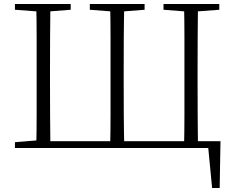

<svg xmlns="http://www.w3.org/2000/svg" viewBox="-20 -743 1170 964"><path d="M162 0Q164 -83 164 -167Q164 -251 164 -341V-387Q164 -473 164 -557Q164 -641 162 -723H233Q232 -641 231.5 -557.5Q231 -474 231 -387V-341Q231 -251 231.5 -167Q232 -83 233 0ZM533 0Q535 -83 535 -167Q535 -251 535 -341V-387Q535 -473 535 -557Q535 -641 533 -723H604Q602 -641 601.5 -557Q601 -473 601 -387V-341Q601 -251 601.5 -167Q602 -83 604 0ZM904 0Q906 -83 906 -167Q906 -251 906 -341V-387Q906 -473 906 -557Q906 -641 904 -723H974Q973 -641 972.5 -557Q972 -473 972 -387V-341Q972 -251 972.5 -167Q973 -83 974 0ZM197 0V-34H1087L1083 201H1045L1023 -27L1059 0ZM55 -694V-723H335V-694L206 -684H188ZM431 -694V-723H706V-694L578 -684H560ZM801 -694V-723H1081V-694L948 -684H930ZM55 0V-29L188 -40H198V0Z"/></svg>

Font: Noto Serif KR
Style: Regular
Weight: 200
Designer: Ryoko NISHIZUKA 西塚涼子 (kana & ideographs); Frank Grießhammer (Latin, Greek & Cyrillic); Wenlong ZHANG 张文龙 (bopomofo); San
Foundry: Adobe
Version: Version 2.001;hotconv 1.1.0;makeotfexe 2.6.0